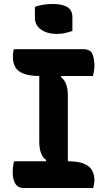

<svg xmlns="http://www.w3.org/2000/svg" viewBox="-20 -948 540 968"><path d="M156 -913Q164 -917 175 -919.5Q186 -922 197.5 -924Q209 -926 221.5 -927Q234 -928 246 -928Q290 -928 317.5 -913.5Q345 -899 345 -861V-792Q337 -789 327.5 -786.5Q318 -784 308 -781.5Q298 -779 287.5 -778Q277 -777 266 -777Q218 -777 187 -799Q156 -821 156 -858ZM322 -108H202L213 -141Q196 -152 187 -176Q178 -200 178 -231Q178 -276 178 -321Q178 -366 178 -411Q178 -456 178 -501Q178 -546 178 -592H298L287 -559Q304 -548 313 -524Q322 -500 322 -469Q322 -423 322 -379Q322 -335 322 -289.5Q322 -244 322 -198.5Q322 -153 322 -108ZM450 0H101Q86 0 75 -5.5Q64 -11 57.5 -21.5Q51 -32 47.5 -46.5Q44 -61 44 -80Q44 -91 45 -100.5Q46 -110 47.5 -119.5Q49 -129 51 -135H321Q375 -135 404 -122.5Q433 -110 444.5 -88.5Q456 -67 456 -40Q456 -33 455 -26.5Q454 -20 452.5 -13Q451 -6 450 0ZM50 -700H399Q436 -700 446 -675.5Q456 -651 456 -616Q456 -610 455.5 -604Q455 -598 454 -591Q453 -584 451.5 -578Q450 -572 448 -565H180Q111 -565 78 -587.5Q45 -610 45 -662Q45 -667 45.5 -672.5Q46 -678 46.5 -683Q47 -688 48 -692.5Q49 -697 50 -700Z"/></svg>

Font: Recursive Casual
Style: Bold
Weight: 700
Version: Version 1.085